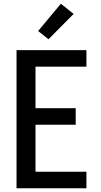

<svg xmlns="http://www.w3.org/2000/svg" viewBox="-20 -1002 540 1022"><path d="M68 0V-735H440V-647H169V-426H383V-338H169V-88H440V0ZM238 -793 183 -837 304 -982 372 -928Z"/></svg>

Font: Iosevka Custom Semibold
Style: Regular
Weight: 600
Designer: Belleve Invis
Foundry: Belleve Invis
Version: Version 27.0.2; ttfautohint (v1.8.4)